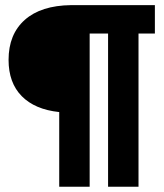

<svg xmlns="http://www.w3.org/2000/svg" viewBox="-20 -713 626 733"><path d="M206.1 0V-285.2Q113.3 -294.9 63 -345.9Q12.7 -397 12.7 -484.4Q12.7 -582 74.5 -637Q136.2 -691.9 251 -693.4H571.3V-585H508.8V0H392.6V-585H322.3V0Z"/></svg>

Font: CaskaydiaCove NF SemiBold
Style: Regular
Weight: 600
Designer: Aaron Bell
Foundry: Saja Typeworks
Version: Version 2111.001; VTT 6.35;Nerd Fonts 3.2.1